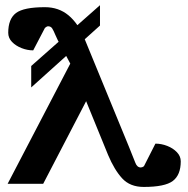

<svg xmlns="http://www.w3.org/2000/svg" viewBox="-20 -719 736 751"><path d="M542 12.2Q488.8 12.2 458 -21.2Q427.2 -54.7 402.8 -112.8L316.9 -323.2L148.9 0H9.8L254.9 -470.2L220.2 -535.2Q204.1 -564 196.8 -581.8Q189.5 -599.6 184.1 -607.9Q178.7 -616.2 168 -616.2Q163.1 -616.2 155.8 -609.9L109.9 -522Q86.9 -522 64.5 -530.8Q42 -539.6 27.1 -554.9Q12.2 -570.3 12.2 -590.8Q12.2 -645 42.5 -668Q72.8 -690.9 155.8 -690.9Q209.5 -690.9 247.8 -659.2Q286.1 -627.4 310.1 -568.8L483.9 -146Q502.4 -101.1 509.3 -82.5Q516.1 -64 530.8 -64Q536.6 -64 543 -68.8L587.9 -157.2Q611.3 -157.2 634.3 -148.2Q657.2 -139.2 672.1 -123.5Q687 -107.9 687 -87.9Q687 -34.7 656 -11.2Q625 12.2 542 12.2ZM102.1 -377V-460.9L371.1 -698.7V-619.1Z"/></svg>

Font: Charis
Style: Bold
Weight: 700
Designer: Walt Agee, Miriam Martin, Annie Olsen, Victor Gaultney, Lorna Priest, Alan Ward, Bob Hallissy, Martin Hosken, Sharon Cor
Foundry: SIL Global
Version: Version 7.000